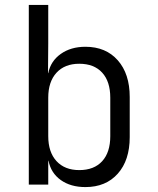

<svg xmlns="http://www.w3.org/2000/svg" viewBox="-20 -750 640 780"><path d="M507 -356V-193Q507 -99 458.5 -44.5Q410 10 327 10Q267 10 227 -18.5Q187 -47 177 -97H176V0H97V-730H176V-573L175 -453H176Q186 -502 227 -531Q268 -560 327 -560Q410 -560 458.5 -505Q507 -450 507 -356ZM428 -353Q428 -419 395 -455Q362 -491 302 -491Q243 -491 209.5 -454.5Q176 -418 176 -353V-197Q176 -132 209.5 -95.5Q243 -59 302 -59Q362 -59 395 -95Q428 -131 428 -197Z"/></svg>

Font: JetBrains Mono Semi Light
Style: Regular
Weight: 350
Monospace: yes
Designer: Philipp Nurullin, Konstantin Bulenkov
Foundry: JetBrains
Version: 2.002